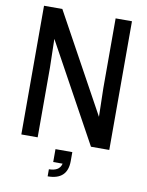

<svg xmlns="http://www.w3.org/2000/svg" viewBox="-105 -853 877 1146"><g transform="rotate(10 333.5 -280.5)"><path d="M600 0H489L162 -596L166 -423V0H67V-780H178L505 -184L501 -357V-780H600ZM385 105Q385 219 265 219V176Q294 176 313.5 165.5Q333 155 340 129H283V51H385Z"/></g></svg>

Font: Cooper Hewitt
Style: Regular
Weight: 707
Designer: Village Type and Design LLC
Foundry: Cooper Hewitt Smithsonian Design Museum
Version: 1.000